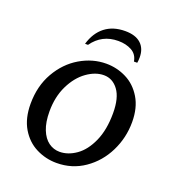

<svg xmlns="http://www.w3.org/2000/svg" viewBox="-113 -673 703 773"><g transform="rotate(20 238.5 -287.0)"><path d="M266.6 -435.1Q208.5 -435.1 155 -403.6Q101.6 -372.1 68.1 -313.7Q34.7 -255.4 34.7 -179.2Q34.7 -117.2 59.8 -74.7Q85 -32.2 126 -11.5Q167 9.3 213.9 9.3Q280.3 9.3 333 -27.1Q385.7 -63.5 415 -122.8Q444.3 -182.1 444.3 -249Q444.3 -310.5 418.9 -352.5Q393.6 -394.5 353 -414.8Q312.5 -435.1 266.6 -435.1ZM116.7 -176.3Q116.7 -239.3 140.4 -287.6Q164.1 -335.9 200.7 -362.1Q237.3 -388.2 273.4 -388.2Q311 -388.2 335.4 -355.2Q359.9 -322.3 359.9 -256.8Q359.9 -185.5 337.6 -135.7Q315.4 -85.9 280.8 -61.5Q246.1 -37.1 210 -37.1Q184.1 -37.1 162.8 -52.5Q141.6 -67.9 129.2 -99.1Q116.7 -130.4 116.7 -176.3ZM367.7 -481H381.8Q383.8 -491.2 383.8 -504.4Q383.8 -542.5 360.6 -563.5Q337.4 -584.5 293.5 -584.5Q241.7 -584.5 207.3 -557.9Q172.9 -531.2 158.2 -481H170.9Q210.9 -537.6 280.8 -537.6Q314 -537.6 338.4 -524.2Q362.8 -510.7 367.7 -481Z"/></g></svg>

Font: Radley
Style: Italic
Weight: 400
Italic angle: -12°
Designer: Vernon Adams
Foundry: Vernon Adams
Version: Version 1.003; ttfautohint (v1.6)